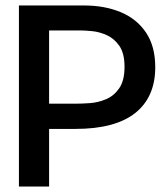

<svg xmlns="http://www.w3.org/2000/svg" viewBox="-20 -680 606 700"><path d="M49 0V-660H287Q362 -660 420.5 -635.5Q479 -611 512.5 -561Q546 -511 546 -435Q546 -326 473 -268Q400 -210 255 -210H159V0ZM274 -569H159V-302H257Q278 -302 307.5 -304Q337 -306 366 -318Q395 -330 414.5 -358Q434 -386 434 -436Q434 -486 415 -513Q396 -540 369 -552Q342 -564 315.5 -566.5Q289 -569 274 -569Z"/></svg>

Font: Bricolage Grotesque 48pt Medium
Style: Regular
Weight: 500
Designer: Mathieu Triay
Foundry: Atelier Triay
Version: Version 1.000; ttfautohint (v1.8.4.7-5d5b);gftools[0.9.32]